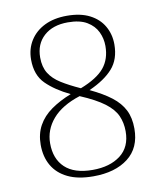

<svg xmlns="http://www.w3.org/2000/svg" viewBox="-83 -790 724 866"><g transform="rotate(-10 279.5 -357.0)"><path d="M275 10Q205 10 158.5 -12.5Q112 -35 88.5 -75.5Q65 -116 65 -171Q65 -221 86 -259Q107 -297 146 -324.5Q185 -352 238 -373Q171 -405 130 -445.5Q89 -486 89 -557Q89 -606 113 -644Q137 -682 180 -703Q223 -724 282 -724Q344 -724 386 -702.5Q428 -681 449.5 -643.5Q471 -606 471 -560Q471 -492 434 -450Q397 -408 325 -376Q384 -348 421 -319.5Q458 -291 476 -255.5Q494 -220 494 -170Q494 -82 434.5 -36Q375 10 275 10ZM277 -19Q356 -19 404.5 -56Q453 -93 453 -165Q453 -204 438.5 -236.5Q424 -269 385.5 -298Q347 -327 276 -357Q192 -330 150 -281Q108 -232 108 -170Q108 -99 150.5 -59Q193 -19 277 -19ZM288 -391Q365 -421 397.5 -460.5Q430 -500 430 -560Q430 -594 415.5 -624.5Q401 -655 368.5 -674.5Q336 -694 281 -694Q212 -694 171.5 -657.5Q131 -621 131 -559Q131 -516 149 -487Q167 -458 202 -436Q237 -414 288 -391Z"/></g></svg>

Font: Noto Serif Hentaigana ExtraLight
Style: Regular
Weight: 200
Designer: Kazuhiro Yamada
Foundry: nipponia
Version: Version 1.000